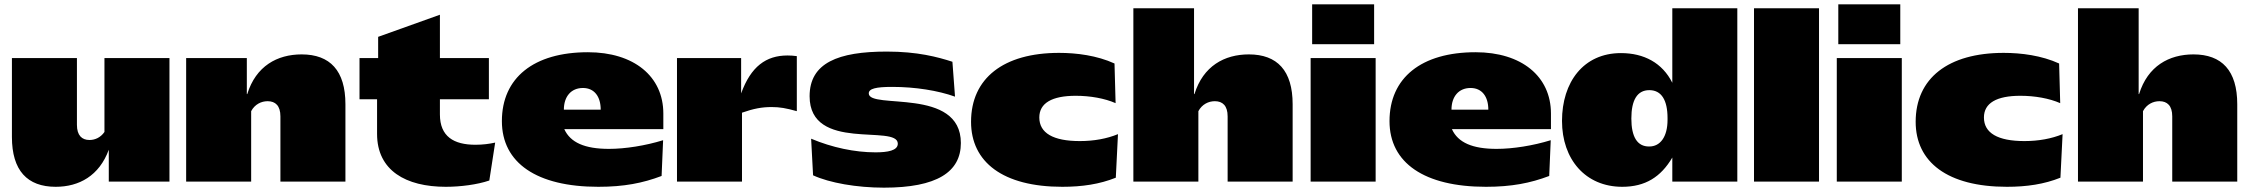

<svg xmlns="http://www.w3.org/2000/svg" viewBox="-20 -838 10386 886"><path d="M762 -570H462V-229C444 -203 418 -192 393 -192C358 -192 335 -213 335 -262V-570H35V-206C35 -51 106 24 237 24C345 24 438 -27 482 -147V0H762Z M839 0H1139V-325C1156 -357 1186 -371 1215 -371C1251 -371 1274 -350 1274 -301V0H1574V-357C1574 -512 1503 -587 1372 -587C1259 -587 1161 -533 1121 -404H1119V-570H839Z M1720 -220C1720 -51 1853 24 2037 24C2105 24 2182 14 2238 -5L2265 -180C2238 -174 2208 -170 2174 -170C2074 -170 2010 -208 2010 -310V-380H2236V-570H2010V-770L1725 -668V-570H1639V-380H1720Z M2296 -279C2296 -86 2457 24 2741 24C2859 24 2946 7 3033 -26L3040 -191C2959 -166 2866 -151 2790 -151C2679 -151 2612 -180 2584 -242H3041V-314C3041 -486 2905 -597 2693 -597C2443 -597 2296 -479 2296 -279ZM2752 -332H2582C2582 -392 2615 -432 2670 -432C2723 -432 2752 -392 2752 -332Z M3104 0H3404V-318C3458 -337 3496 -344 3541 -344C3578 -344 3607 -339 3657 -325V-579C3642 -581 3628 -582 3614 -582C3515 -582 3445 -531 3400 -407V-570H3104Z M3716 -394C3716 -134 4123 -267 4123 -175C4123 -143 4076 -135 4020 -135C3925 -135 3820 -157 3723 -198L3732 -29C3808 6 3934 28 4059 28C4303 28 4414 -44 4414 -178C4414 -438 3989 -331 3989 -407C3989 -429 4022 -437 4097 -437C4204 -437 4309 -420 4387 -392L4375 -553C4307 -575 4214 -600 4072 -600C3848 -600 3716 -548 3716 -394Z M4867 -594C4611 -594 4461 -477 4461 -276C4461 -90 4608 24 4882 24C4974 24 5054 12 5129 -18L5139 -219C5088 -198 5028 -187 4963 -187C4840 -187 4776 -224 4776 -296C4776 -362 4834 -396 4944 -396C5011 -396 5078 -384 5128 -362L5123 -545C5042 -582 4948 -594 4867 -594Z M5210 0H5510V-325C5527 -357 5557 -371 5586 -371C5622 -371 5645 -350 5645 -301V0H5945V-357C5945 -512 5874 -587 5743 -587C5630 -587 5532 -533 5492 -404H5490V-800H5210Z M6028 -570V0H6328V-570ZM6035 -818V-634H6321V-818Z M6392 -279C6392 -86 6553 24 6837 24C6955 24 7042 7 7129 -26L7136 -191C7055 -166 6962 -151 6886 -151C6775 -151 6708 -180 6680 -242H7137V-314C7137 -486 7001 -597 6789 -597C6539 -597 6392 -479 6392 -279ZM6848 -332H6678C6678 -392 6711 -432 6766 -432C6819 -432 6848 -392 6848 -332Z M7460 -593C7287 -593 7188 -459 7188 -280C7188 -103 7296 24 7466 24C7572 24 7644 -21 7697 -111V0H7997V-800H7697V-456C7651 -548 7566 -593 7460 -593ZM7591 -422C7647 -422 7675 -376 7675 -293V-285C7675 -206 7641 -162 7591 -162C7535 -161 7508 -207 7508 -291C7508 -376 7535 -422 7591 -422Z M8074 -800V0H8374V-800Z M8456 -570V0H8756V-570ZM8463 -818V-634H8749V-818Z M9226 -594C8970 -594 8820 -477 8820 -276C8820 -90 8967 24 9241 24C9333 24 9413 12 9488 -18L9498 -219C9447 -198 9387 -187 9322 -187C9199 -187 9135 -224 9135 -296C9135 -362 9193 -396 9303 -396C9370 -396 9437 -384 9487 -362L9482 -545C9401 -582 9307 -594 9226 -594Z M9569 0H9869V-325C9886 -357 9916 -371 9945 -371C9981 -371 10004 -350 10004 -301V0H10304V-357C10304 -512 10233 -587 10102 -587C9989 -587 9891 -533 9851 -404H9849V-800H9569Z"/></svg>

Font: Mattone Black
Style: Regular
Weight: 900
Width: 6
Designer: Nunzio Mazzaferro
Foundry: Collletttivo
Version: Version 2.000;Glyphs 3.2 (3217)